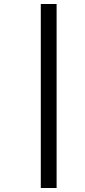

<svg xmlns="http://www.w3.org/2000/svg" viewBox="-20 -783 427 960"><path d="M184 157V-763H263V157Z"/></svg>

Font: Libre Bodoni
Style: Bold Italic
Weight: 700
Italic angle: -13°
Version: Version 2.005;gftools[0.9.23]